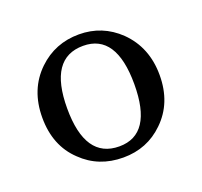

<svg xmlns="http://www.w3.org/2000/svg" viewBox="-76 -906 562 535"><g transform="rotate(-20 205.5 -638.5)"><path d="M206 -456Q133 -456 84 -504Q31 -554 31 -637.5Q31 -721 85 -773Q135 -821 206 -821Q275 -821 325 -773Q379 -720 379 -637.5Q379 -555 326 -504Q277 -456 206 -456ZM206 -489Q304 -489 304 -638Q304 -787 206 -787Q105 -787 105 -638Q105 -489 206 -489Z"/></g></svg>

Font: GenRyuMin TW M
Style: Regular
Weight: 500
Version: Version 1.501;PS 1;hotconv 16.6.51;makeotf.lib2.5.65220